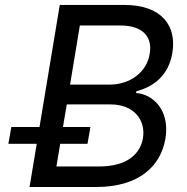

<svg xmlns="http://www.w3.org/2000/svg" viewBox="-20 -747 747 767"><path d="M98 0H364.7C535.9 0 622.5 -83.8 641 -193.9C659.4 -308.2 590.2 -371.1 523.4 -375.4L524.9 -382.5C589.8 -399.5 652.7 -441.8 668.3 -534.8C686.8 -641.3 628.9 -727.3 476.2 -727.3H218.8L137.8 -239.7H25.2L13.5 -172.6H126.8ZM205.3 -82 220.5 -172.6H329.5L341.3 -239.7H231.5L246.8 -329.9H421.5C514.9 -329.9 562.5 -267.8 551.1 -195C540.1 -132.1 488.3 -82 375.7 -82ZM259.9 -409.1 299 -645.2H460.9C555 -645.2 589.1 -595.5 578.1 -532.7C566.8 -457.4 497.5 -409.1 419.4 -409.1Z"/></svg>

Font: Margiela Sans Text
Style: Italic
Weight: 400
Italic angle: -9.39999°
Designer: Stefan Endress, Andreas Faust
Version: Version 1.100;FEAKit 1.0